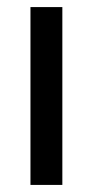

<svg xmlns="http://www.w3.org/2000/svg" viewBox="-20 -522 262 542"><path d="M66 0V-502H156V0Z"/></svg>

Font: Gen
Style: Regular
Weight: 400
Version: Version 1.000;PS 001.001;hotconv 1.0.56